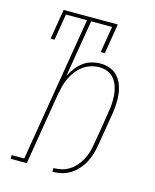

<svg xmlns="http://www.w3.org/2000/svg" viewBox="-112 -812 724 896"><g transform="rotate(15 250.0 -363.5)"><path d="M228 8V-10Q247 -10 266.5 -14.5Q286 -19 303.5 -30Q321 -41 335 -57Q349 -73 358.5 -91Q368 -109 373.5 -128Q379 -147 382 -166Q389 -206 395.5 -245.5Q402 -285 408 -325Q412 -346 413.5 -368Q415 -390 413.5 -411Q412 -432 405.5 -452Q399 -472 386.5 -488Q374 -504 355 -512Q336 -520 314 -520Q314 -520 314 -520Q314 -520 314 -520Q293 -520 272.5 -513.5Q252 -507 234.5 -494Q217 -481 204 -463.5Q191 -446 182 -426.5Q173 -407 168 -387Q163 -367 159 -346L102 0H24V-18H85L201 -717H99L78 -590H59L83 -735H345L321 -590H301L322 -717H221L175 -441Q185 -461 199 -479.5Q213 -498 231.5 -512Q250 -526 272 -532Q294 -538 315 -538Q340 -538 362 -529.5Q384 -521 399 -504Q414 -487 422 -465Q430 -443 432.5 -419.5Q435 -396 433.5 -371Q432 -346 428 -322L402 -166Q398 -144 392 -123Q386 -102 375 -81.5Q364 -61 348 -43.5Q332 -26 312.5 -14Q293 -2 271 3Q249 8 228 8Z"/></g></svg>

Font: Iosevka Curly Slab ThObl
Style: Regular
Weight: 100
Italic angle: -9°
Monospace: yes
Designer: Belleve Invis
Foundry: Belleve Invis
Version: Version 11.0.0; ttfautohint (v1.8.3)